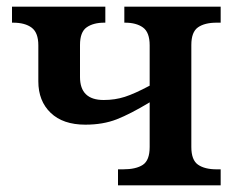

<svg xmlns="http://www.w3.org/2000/svg" viewBox="-20 -556 702 576"><path d="M334 -48H349Q388 -48 408.5 -61.5Q429 -75 429 -115V-249Q371 -214 330 -198Q289 -182 236 -182Q169 -182 132 -217.5Q95 -253 95 -312V-420Q95 -458 75 -473Q55 -488 19 -488H16V-536H296V-488H293Q260 -488 240 -474Q220 -460 220 -421V-325Q220 -256 291 -256Q325 -256 354.5 -265.5Q384 -275 429 -299V-420Q429 -459 409 -473.5Q389 -488 355 -488H353V-536H642V-488H630Q594 -488 574 -474Q554 -460 554 -421V-115Q554 -76 574 -62Q594 -48 630 -48H642V0H334Z"/></svg>

Font: Noto Serif SemiBold
Style: Regular
Weight: 600
Designer: Monotype Design Team
Foundry: Monotype Imaging Inc.
Version: Version 1.001